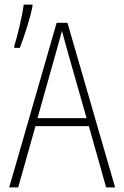

<svg xmlns="http://www.w3.org/2000/svg" viewBox="-20 -814 540 834"><path d="M42 -614V-606H66C85 -655 110 -730 121 -786V-794H83C77 -745 55 -655 42 -614ZM20 0H59L134 -266H366L441 0H480L273 -715H226ZM224 -589C233 -620 241 -650 249 -680C258 -648 266 -619 274 -589L356 -301H143Z"/></svg>

Font: Noto Sans Mono ExtraCondensed ExtraLight
Style: Regular
Weight: 200
Width: 2
Designer: Monotype Design Team
Foundry: Monotype Imaging Inc.
Version: Version 2.014